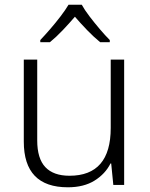

<svg xmlns="http://www.w3.org/2000/svg" viewBox="-20 -785 636 815"><path d="M507 -532V0H461L452 -91H449Q427 -47 381.5 -18.5Q336 10 268 10Q81 10 81 -184V-532H138V-189Q138 -112 172.5 -75.5Q207 -39 275 -39Q450 -39 450 -242V-532ZM327 -765Q339 -743 360 -715.5Q381 -688 404 -661Q427 -634 446 -615V-606H405Q378 -628 350 -657Q322 -686 298 -714Q274 -686 246.5 -657Q219 -628 192 -606H151V-615Q170 -635 193 -661.5Q216 -688 237 -715.5Q258 -743 271 -765Z"/></svg>

Font: RS Noto Sans Light
Style: Regular
Weight: 300
Designer: Monotype Design Team
Foundry: Monotype Imaging Inc.
Version: Version 3.10